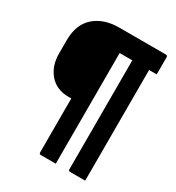

<svg xmlns="http://www.w3.org/2000/svg" viewBox="-200 -820 999 1091"><g transform="rotate(30 300.0 -275.0)"><path d="M417 139V-576H334V150H236Q225 150 225 139V-215H208Q128 -215 82.5 -267.5Q37 -320 37 -402V-488Q37 -592 98 -646Q159 -700 260 -700H566Q571 -700 574 -697Q577 -694 577 -689V-576H527V150H428Q417 150 417 139Z"/></g></svg>

Font: Recursive Mn Lnr St
Style: Bold
Weight: 700
Monospace: yes
Version: Version 1.079;hotconv 1.0.112;makeotfexe 2.5.65598; ttfautoh